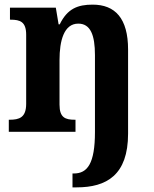

<svg xmlns="http://www.w3.org/2000/svg" viewBox="-20 -569 663 829"><path d="M293 240H311C440 240 533 187 533 8V-355C533 -490 477 -549 380 -549C316 -549 271 -532 238 -464H233L221 -536H23V-484H26C67 -484 93 -475 93 -419V-121C93 -61 63 -52 21 -52H18V0H306V-52H303C262 -52 237 -61 237 -117V-310C237 -393 256 -467 318 -467C371 -467 390 -417 390 -331V1C390 138 357 180 299 180H293Z"/></svg>

Font: Noto Serif Tamil SemiCondensed
Style: Bold
Weight: 700
Width: 4
Designer: Indian Type Foundry, Tom Grace, and the Monotype Design Team
Foundry: Monotype Imaging Inc.
Version: Version 2.004